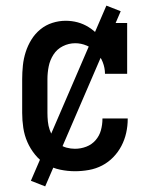

<svg xmlns="http://www.w3.org/2000/svg" viewBox="-20 -602 540 684"><path d="M247 8Q221 8 194.5 2.5Q168 -3 145 -16.5Q122 -30 105 -51Q88 -72 77.5 -96Q67 -120 63 -146.5Q59 -173 59 -200V-320Q59 -344 61.5 -368.5Q64 -393 71.5 -416.5Q79 -440 92 -461Q105 -482 124 -497.5Q143 -513 166.5 -520.5Q190 -528 214 -528Q236 -528 256.5 -522.5Q277 -517 295.5 -505.5Q314 -494 328.5 -478.5Q343 -463 354 -444V-520H433V-339H354Q354 -360 346 -380.5Q338 -401 323.5 -416Q309 -431 289 -439.5Q269 -448 248 -448Q225 -448 204 -437.5Q183 -427 170.5 -407.5Q158 -388 153.5 -365.5Q149 -343 149 -320V-200Q149 -185 150.5 -169.5Q152 -154 157 -139.5Q162 -125 170 -112Q178 -99 190 -89.5Q202 -80 217 -76Q232 -72 247 -72Q268 -72 287.5 -79.5Q307 -87 320.5 -102.5Q334 -118 339.5 -138Q345 -158 345 -179V-180H435V-178Q435 -153 429.5 -128.5Q424 -104 412.5 -82Q401 -60 383.5 -42Q366 -24 344 -12.5Q322 -1 297 3.5Q272 8 247 8ZM141 62 90 42 359 -582 410 -562Z"/></svg>

Font: Iosevka Curly Slab Medium
Style: Regular
Weight: 500
Monospace: yes
Designer: Belleve Invis
Foundry: Belleve Invis
Version: Version 22.1.2; ttfautohint (v1.8.4)